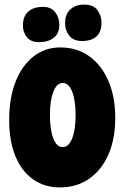

<svg xmlns="http://www.w3.org/2000/svg" viewBox="-20 -815 542 838"><path d="M241 3Q174 3 124 -32.5Q74 -68 47 -134Q20 -200 20 -291Q20 -386 47.5 -457Q75 -528 125.5 -568Q176 -608 243 -608Q316 -608 369.5 -569.5Q423 -531 453 -462Q483 -393 483 -301Q483 -207 452.5 -139Q422 -71 368 -34Q314 3 241 3ZM254 -173Q280 -173 295 -211Q310 -249 310 -313Q310 -377 295 -415Q280 -453 254 -453Q228 -453 213 -415Q198 -377 198 -313Q198 -249 212.5 -211Q227 -173 254 -173ZM151 -631Q114 -631 97 -653Q80 -675 80 -703Q80 -743 103 -764Q126 -785 168 -785Q203 -785 221 -761.5Q239 -738 239 -706Q239 -669 214.5 -650Q190 -631 151 -631ZM348 -795Q387 -795 405 -771Q423 -747 423 -716Q423 -676 401 -656Q379 -636 338 -636Q301 -636 282.5 -659Q264 -682 264 -713Q264 -753 287 -774Q310 -795 348 -795Z"/></svg>

Font: DynaPuff Condensed SemiBold
Style: Regular
Weight: 600
Width: 3
Designer: Toshi Omagari, Jennifer Daniel
Foundry: Google Fonts
Version: Version 2.000